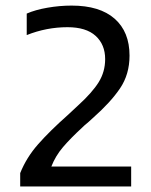

<svg xmlns="http://www.w3.org/2000/svg" viewBox="-20 -674 547 694"><path d="M454.1 0V-72H165.6Q180.5 -110.4 207.6 -142.1Q234.6 -173.8 277.5 -213.3Q285.2 -221.2 297.9 -231.3Q309.6 -241.6 315.6 -247.4Q379.4 -303.7 413.8 -354.5Q448.2 -405.3 448.2 -473Q448.2 -559 394.4 -606.4Q340.6 -653.8 238.9 -653.8Q195.3 -653.8 151.4 -646.1Q107.5 -638.5 76.6 -624.9V-547.2Q148.1 -575.7 223.9 -575.7Q291.4 -575.7 325.8 -544.2Q360.1 -512.7 360.1 -460.5Q360.1 -414.6 336.7 -376.9Q313.3 -339.2 260.9 -291.6Q244.2 -275.8 224.8 -258Q160.7 -201.2 118.2 -153.1Q75.7 -105 53 -48.3V0Z"/></svg>

Font: Arad-VF Thin Dots1
Style: Regular
Weight: 100
Designer: Mohammad Darvishi
Version: Version 1.000;August 30, 2024;FontCreator 15.0.0.2992 64-bit